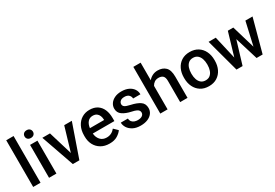

<svg xmlns="http://www.w3.org/2000/svg" viewBox="45 -1705 3825 2670"><g transform="rotate(-30 1957.5 -370.0)"><path d="M186.5 -750V0H68.4V-750Z M315.4 -667Q315.4 -693.8 333.3 -711.7Q351.1 -729.5 382.8 -729.5Q414.1 -729.5 432.1 -711.7Q450.2 -693.8 450.2 -667Q450.2 -640.6 432.1 -623Q414.1 -605.5 382.8 -605.5Q351.1 -605.5 333.3 -623Q315.4 -640.6 315.4 -667ZM441.4 -528.3V0H323.2V-528.3Z M643.1 -528.3 758.3 -147 871.6 -528.3H993.7L810.1 0H705.1L520.5 -528.3Z M1293 9.8Q1214.8 9.8 1157.7 -23.9Q1100.6 -57.6 1069.8 -115.5Q1039.1 -173.3 1039.1 -246.1V-265.6Q1039.1 -348.6 1070.3 -409.9Q1101.6 -471.2 1156 -504.6Q1210.4 -538.1 1278.8 -538.1Q1354.5 -538.1 1404.5 -505.1Q1454.6 -472.2 1479.5 -413.8Q1504.4 -355.5 1504.4 -279.3V-229H1157.7Q1162.6 -166 1199.7 -124.8Q1236.8 -83.5 1299.8 -83.5Q1342.3 -83.5 1375.5 -100.6Q1408.7 -117.7 1433.1 -148.9L1495.1 -88.9Q1469.7 -51.3 1419.9 -20.8Q1370.1 9.8 1293 9.8ZM1278.3 -444.3Q1228.5 -444.3 1198.5 -409.4Q1168.5 -374.5 1160.2 -313.5H1388.2V-322.8Q1387.2 -354.5 1376 -382.3Q1364.7 -410.2 1341.1 -427.2Q1317.4 -444.3 1278.3 -444.3Z M1892.1 -143.1Q1892.1 -160.6 1883.3 -174.8Q1874.5 -189 1849.9 -200.9Q1825.2 -212.9 1777.3 -222.7Q1692.9 -240.7 1640.6 -276.6Q1588.4 -312.5 1588.4 -378.9Q1588.4 -421.9 1613 -458Q1637.7 -494.1 1683.3 -516.1Q1729 -538.1 1792 -538.1Q1858.4 -538.1 1905.8 -515.9Q1953.1 -493.7 1978.8 -455.8Q2004.4 -418 2004.4 -370.6H1886.7Q1886.7 -402.3 1863 -426.8Q1839.4 -451.2 1792 -451.2Q1747.1 -451.2 1725.1 -430.9Q1703.1 -410.6 1703.1 -383.8Q1703.1 -357.4 1725.6 -341.3Q1748 -325.2 1812.5 -311Q1903.3 -291.5 1955.3 -256.1Q2007.3 -220.7 2007.3 -149.4Q2007.3 -103 1981 -66.9Q1954.6 -30.8 1906.5 -10.5Q1858.4 9.8 1793.5 9.8Q1721.2 9.8 1671.6 -16.1Q1622.1 -42 1596.4 -82.3Q1570.8 -122.6 1570.8 -165.5H1684.6Q1686.5 -132.8 1702.9 -113.5Q1719.2 -94.2 1743.9 -85.7Q1768.6 -77.1 1794.9 -77.1Q1842.3 -77.1 1867.2 -95.9Q1892.1 -114.7 1892.1 -143.1Z M2226.6 -750V-467.3Q2253.4 -500.5 2291.3 -519.3Q2329.1 -538.1 2375 -538.1Q2453.1 -538.1 2500 -492.7Q2546.9 -447.3 2546.9 -339.4V0H2428.7V-340.3Q2428.7 -397.5 2404.3 -420.4Q2379.9 -443.4 2334.5 -443.4Q2295.9 -443.4 2269 -425Q2242.2 -406.7 2226.6 -377V0H2109.4V-750Z M2643.6 -258.3V-269.5Q2643.6 -346.2 2672.6 -407Q2701.7 -467.8 2756.6 -502.9Q2811.5 -538.1 2888.7 -538.1Q2966.3 -538.1 3021.5 -502.9Q3076.7 -467.8 3105.7 -407Q3134.8 -346.2 3134.8 -269.5V-258.3Q3134.8 -181.6 3105.7 -121.1Q3076.7 -60.5 3021.7 -25.4Q2966.8 9.8 2889.6 9.8Q2812 9.8 2757.1 -25.4Q2702.1 -60.5 2672.9 -121.1Q2643.6 -181.6 2643.6 -258.3ZM2761.2 -269.5V-258.3Q2761.2 -210.4 2774.7 -170.9Q2788.1 -131.3 2816.4 -107.7Q2844.7 -84 2889.6 -84Q2933.6 -84 2961.7 -107.7Q2989.7 -131.3 3003.4 -170.9Q3017.1 -210.4 3017.1 -258.3V-269.5Q3017.1 -316.4 3003.7 -356.2Q2990.2 -396 2961.9 -420.2Q2933.6 -444.3 2888.7 -444.3Q2844.2 -444.3 2816.2 -420.2Q2788.1 -396 2774.7 -356.2Q2761.2 -316.4 2761.2 -269.5Z M3305.2 -528.3 3390.1 -160.6 3499 -528.3H3586.9L3696.8 -157.7L3780.8 -528.3H3895.5L3752.9 0H3655.3L3542.5 -368.2L3430.7 0H3333L3189.9 -528.3Z"/></g></svg>

Font: Vazirmatn RD FD Medium
Style: Regular
Weight: 500
Designer: Saber Rastikerdar
Foundry: Saber Rastikerdar
Version: Version 33.003